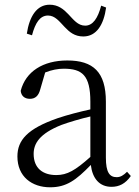

<svg xmlns="http://www.w3.org/2000/svg" viewBox="-20 -782 589 816"><path d="M410 -758C396 -705 375 -673 342 -673C311 -673 293 -698 270 -722C250 -743 227 -762 191 -762C136 -762 105 -712 94 -639L116 -632C130 -685 150 -716 184 -716C214 -716 232 -691 255 -667C275 -646 297 -627 334 -627C390 -627 421 -677 431 -750ZM364 -115C300 -58 266 -38 219 -38C162 -38 123 -67 123 -128C123 -172 148 -214 241 -251C274 -263 321 -277 364 -287ZM520 -52C505 -37 492 -29 476 -29C446 -29 430 -49 430 -112V-350C430 -476 376 -525 266 -525C163 -525 89 -478 68 -396C70 -375 84 -362 107 -362C130 -362 144 -375 151 -402L172 -474C200 -485 226 -490 251 -490C329 -490 364 -462 364 -350V-317C318 -307 268 -294 226 -280C96 -235 54 -186 54 -117C54 -31 116 14 193 14C262 14 303 -16 366 -81C373 -23 403 12 454 12C486 12 513 -1 536 -34Z"/></svg>

Font: Noto Serif CJK JP Light
Style: Regular
Weight: 300
Designer: Ryoko NISHIZUKA 西塚涼子 (kana & ideographs); Frank Grießhammer (Latin, Greek & Cyrillic); Wenlong ZHANG 张文龙 (bopomofo); San
Foundry: Adobe Systems Incorporated
Version: Version 1.001;PS 1.001;hotconv 16.6.54;makeotf.lib2.5.65590